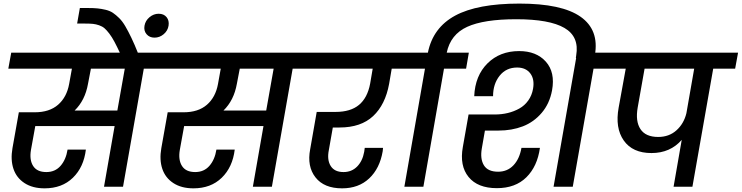

<svg xmlns="http://www.w3.org/2000/svg" viewBox="-20 -1031 4095 1060"><path d="M465.8 -567.9Q449.7 -477.1 392.1 -420.9H627.9L668.9 -651.9H481.9ZM25.9 -651.9 42 -740.2H911.1L895 -651.9H773.9L659.2 0H554.2L612.8 -335H174.8L150.9 -203.1Q141.6 -147.9 163.1 -114.5Q184.6 -81.1 235.8 -81.1Q284.2 -81.1 314.2 -115.2Q344.2 -149.4 353 -205.1H454.1Q442.4 -107.9 382.3 -49.6Q322.3 8.8 226.1 8.8Q159.7 8.8 115.2 -20.3Q70.8 -49.3 54.2 -99.1Q37.6 -148.9 48.8 -212.9L84 -411.1H171.9Q252.9 -411.1 300.8 -452.9Q348.6 -494.6 361.8 -567.9L377 -651.9Z M643.6 -735.8Q625.5 -774.9 611.8 -800.5Q598.1 -826.2 583.5 -845.5Q568.8 -864.7 556.9 -875Q544.9 -885.3 527.3 -891.4Q509.8 -897.5 493.4 -899.2Q477.1 -900.9 450.7 -900.9H405.8L420.9 -986.8H463.9Q497.1 -986.8 518.8 -984.6Q540.5 -982.4 563.7 -976.8Q586.9 -971.2 603.5 -960Q620.1 -948.7 637.9 -931.2Q655.8 -913.6 671.9 -886Q688 -858.4 705.3 -822.3Q722.7 -786.1 742.7 -735.8ZM833 -823.2Q805.2 -823.2 789.1 -842.3Q772.9 -861.3 777.8 -889.2Q782.7 -917 805.4 -936Q828.1 -955.1 856 -955.1Q884.3 -955.1 899.7 -936.3Q915 -917.5 910.6 -889.2Q906.2 -861.3 883.8 -842.3Q861.3 -823.2 833 -823.2Z M1287.6 -567.9Q1271.5 -477.1 1213.9 -420.9H1449.7L1490.7 -651.9H1303.7ZM847.7 -651.9 863.8 -740.2H1732.9L1716.8 -651.9H1595.7L1481 0H1376L1434.6 -335H996.6L972.7 -203.1Q963.4 -147.9 984.9 -114.5Q1006.3 -81.1 1057.6 -81.1Q1106 -81.1 1136 -115.2Q1166 -149.4 1174.8 -205.1H1275.9Q1264.2 -107.9 1204.1 -49.6Q1144 8.8 1047.9 8.8Q981.4 8.8 937 -20.3Q892.6 -49.3 876 -99.1Q859.4 -148.9 870.6 -212.9L905.8 -411.1H993.7Q1074.7 -411.1 1122.6 -452.9Q1170.4 -494.6 1183.6 -567.9L1198.7 -651.9Z M1670.4 -651.9 1685.5 -740.2H2267.6L2251.5 -651.9H2142.6L2128.4 -568.8Q2107.4 -453.1 2040 -390.1Q1972.7 -327.1 1854.5 -327.1H1817.4L1795.4 -202.1Q1784.7 -148.4 1805.7 -114.7Q1826.7 -81.1 1876.5 -81.1Q1921.4 -81.1 1951.4 -111.3Q1981.4 -141.6 1990.7 -192.9L1993.7 -214.8H2094.7Q2092.8 -199.2 2092.8 -195.8Q2076.7 -101.1 2018.3 -46.1Q1960 8.8 1868.7 8.8Q1769 8.8 1721.7 -51.8Q1674.3 -112.3 1692.4 -207L1728.5 -413.1H1832.5Q1915.5 -413.1 1962.2 -452.1Q2008.8 -491.2 2023.4 -568.8L2037.6 -651.9Z M2431.2 -651.9 2317.4 0H2212.4L2326.2 -651.9H2204.1L2220.2 -740.2H2342.3Q2370.1 -878.4 2492.9 -944.8Q2615.7 -1011.2 2847.2 -1011.2Q3082 -1011.2 3185.3 -938.5Q3288.6 -865.7 3264.2 -727.1L3262.2 -710.9H3159.2L3161.1 -725.1Q3178.7 -828.6 3096.2 -876.7Q3013.7 -924.8 2830.1 -924.8Q2650.9 -924.8 2559.1 -882.8Q2467.3 -840.8 2446.3 -740.2H2568.4L2553.2 -651.9Z M2723.1 7.8Q2617.2 7.8 2566.9 -54Q2516.6 -115.7 2535.2 -219.2L2566.9 -398.9H2710.9Q2749.5 -398.9 2783.7 -407.2Q2817.9 -415.5 2847.2 -431.9Q2876.5 -448.2 2896.5 -476.3Q2916.5 -504.4 2922.9 -541Q2932.1 -593.8 2907.5 -626Q2882.8 -658.2 2835 -658.2Q2774.4 -658.2 2738.3 -612.8Q2702.1 -567.4 2702.1 -500H2598.1Q2603 -613.3 2671.4 -681.2Q2739.7 -749 2846.2 -749Q2941.4 -749 2993.7 -690.4Q3045.9 -631.8 3027.8 -532.2Q3014.2 -459 2970.7 -408Q2927.2 -356.9 2866.5 -333.5Q2805.7 -310.1 2731.9 -310.1H2657.2L2640.1 -211.9Q2629.9 -153.8 2651.6 -118.4Q2673.3 -83 2730 -83Q2780.8 -83 2814.5 -118.2Q2848.1 -153.3 2858.9 -214.8H2960.9Q2946.8 -112.3 2886 -52.2Q2825.2 7.8 2723.1 7.8ZM3036.1 0 3166 -740.2H3394L3377.9 -651.9H3256.8L3142.1 0Z M3613.8 -274.9Q3673.8 -274.9 3714.6 -311.5Q3755.4 -348.1 3769.5 -405.8L3812.5 -651.9H3538.6L3500.5 -437Q3487.3 -361.3 3515.9 -318.1Q3544.4 -274.9 3613.8 -274.9ZM3330.6 -651.9 3345.7 -740.2H4054.7L4038.6 -651.9H3917.5L3802.7 0H3698.7L3743.7 -258.8Q3680.2 -186 3576.7 -186Q3472.2 -186 3423.6 -255.4Q3375 -324.7 3395.5 -437L3434.6 -651.9Z"/></svg>

Font: Poppins Medium
Style: Italic
Weight: 500
Italic angle: -10°
Designer: Ninad Kale (Devanagari), Jonny Pinhorn (Latin)
Foundry: Indian Type Foundry
Version: Version 3.200;PS 1.000;hotconv 16.6.54;makeotf.lib2.5.65590